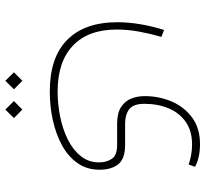

<svg xmlns="http://www.w3.org/2000/svg" viewBox="-45 -310 767 717"><g transform="rotate(90 338.5 48.5)"><path d="M389.2 348.6 420.9 379.9 389.2 412.1 357.4 379.9ZM281.7 348.6 313.5 379.9 281.7 412.1 250 379.9ZM321.8 246.1Q194.3 246.1 128.7 180.9Q63 115.7 63 -6.8Q63 -48.3 70.6 -92.8Q78.1 -137.2 91.8 -180.7L117.7 -170.9Q106 -130.4 98.1 -87.9Q90.3 -45.4 90.3 -3.9Q90.3 102.1 150.1 159.4Q210 216.8 321.8 216.8Q369.1 216.8 416 207.3Q462.9 197.8 501.5 178.5Q540 159.2 563.2 130.1Q586.4 101.1 586.4 62.5Q586.4 33.7 573 14.2Q559.6 -5.4 521 -5.4H441.9Q402.3 -5.4 379.9 -20Q357.4 -34.7 348.1 -58.1Q338.9 -81.5 338.9 -107.9Q338.9 -162.1 359.1 -209.2Q379.4 -256.3 419.2 -285.6Q459 -314.9 518.1 -314.9Q568.4 -314.9 603 -296.4L594.2 -272.5Q577.6 -278.3 559.1 -281.7Q540.5 -285.2 519 -285.2Q468.8 -285.2 435.1 -261.5Q401.4 -237.8 384.5 -197.5Q367.7 -157.2 367.7 -107.4Q367.7 -65.4 388.2 -50.3Q408.7 -35.2 441.9 -35.2H521Q572.8 -35.2 593.3 -9.8Q613.8 15.6 613.8 60.5Q613.8 106.9 589.6 141.8Q565.4 176.8 523.9 199.7Q482.4 222.7 430.2 234.4Q377.9 246.1 321.8 246.1Z"/></g></svg>

Font: Vazirmatn UI Thin
Style: Regular
Weight: 100
Designer: Saber Rastikerdar
Foundry: Saber Rastikerdar
Version: Version 33.003